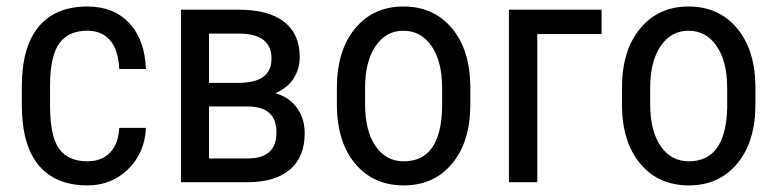

<svg xmlns="http://www.w3.org/2000/svg" viewBox="-20 -558 2380 588"><path d="M248 -64Q291 -64 316.9 -90.6Q342.8 -117.2 345.2 -166.5H426.8Q423.8 -90.3 372.8 -40.3Q321.8 9.8 248 9.8Q149.9 9.8 98.4 -52Q46.9 -113.8 46.9 -235.8V-293.9Q46.9 -413.6 98.1 -475.8Q149.4 -538.1 247.6 -538.1Q328.6 -538.1 376.2 -486.8Q423.8 -435.5 426.8 -346.7H345.2Q342.3 -405.3 317.1 -434.6Q292 -463.9 247.6 -463.9Q189.9 -463.9 162.1 -426Q134.3 -388.2 133.3 -301.8V-234.4Q133.3 -141.1 160.9 -102.5Q188.5 -64 248 -64Z M534.2 0V-528.3H711.4Q802.2 -528.3 850.1 -491.2Q897.9 -454.1 897.9 -383.3Q897.9 -346.7 878.9 -317.4Q859.9 -288.1 823.2 -272.5Q863.8 -261.7 888.4 -229Q913.1 -196.3 913.1 -149.9Q913.1 -76.7 867.4 -38.3Q821.8 0 738.3 0ZM620.1 -231.9V-72.8H739.3Q826.7 -72.8 826.7 -152.8Q826.7 -231.9 738.3 -231.9ZM620.1 -304.2H710.4Q811.5 -304.2 811.5 -378.4Q811.5 -453.1 716.3 -455.1H620.1Z M1011.7 -288.6Q1011.7 -403.8 1067.6 -470.9Q1123.5 -538.1 1215.3 -538.1Q1307.1 -538.1 1363 -472.7Q1418.9 -407.2 1420.4 -294.4V-238.8Q1420.4 -124 1364.7 -57.1Q1309.1 9.8 1216.3 9.8Q1124.5 9.8 1069.1 -55.2Q1013.7 -120.1 1011.7 -231ZM1098.1 -238.8Q1098.1 -157.2 1130.1 -110.6Q1162.1 -64 1216.3 -64Q1330.6 -64 1334 -229V-288.6Q1334 -369.6 1301.8 -416.7Q1269.5 -463.9 1215.3 -463.9Q1162.1 -463.9 1130.1 -416.7Q1098.1 -369.6 1098.1 -289.1Z M1822.3 -453.6H1625.5V0H1538.6V-528.3H1822.3Z M1884.8 -288.6Q1884.8 -403.8 1940.7 -470.9Q1996.6 -538.1 2088.4 -538.1Q2180.2 -538.1 2236.1 -472.7Q2292 -407.2 2293.5 -294.4V-238.8Q2293.5 -124 2237.8 -57.1Q2182.1 9.8 2089.4 9.8Q1997.6 9.8 1942.1 -55.2Q1886.7 -120.1 1884.8 -231ZM1971.2 -238.8Q1971.2 -157.2 2003.2 -110.6Q2035.2 -64 2089.4 -64Q2203.6 -64 2207 -229V-288.6Q2207 -369.6 2174.8 -416.7Q2142.6 -463.9 2088.4 -463.9Q2035.2 -463.9 2003.2 -416.7Q1971.2 -369.6 1971.2 -289.1Z"/></svg>

Font: Roboto Condensed
Style: Regular
Weight: 400
Designer: Google
Version: Version 2.001047; 2015